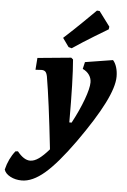

<svg xmlns="http://www.w3.org/2000/svg" viewBox="-178 -792 714 1078"><g transform="rotate(5 179.5 -253.5)"><path d="M438 -478Q451 -464 458.5 -440Q466 -416 466 -387Q466 -330 418.5 -235.5Q371 -141 275 -6Q182 124 114 182Q46 240 -14 240Q-50 240 -78.5 225Q-107 210 -114 187Q-99 125 -63 80L-49 79Q-12 125 23 125Q46 125 71.5 107Q97 89 129 52Q99 -222 76 -355Q72 -374 64.5 -381Q57 -388 43 -388Q36 -388 27 -387Q18 -386 9 -386L14 -453L203 -471L214 -462Q224 -349 224 -108H237Q276 -181 299.5 -245Q323 -309 323 -342Q323 -365 310 -384Q297 -403 273 -414L282 -453ZM201 -524 183 -529 148 -578Q203 -628 256 -680Q309 -732 324 -747L339 -746L401 -663L399 -648Q382 -638 322 -601.5Q262 -565 201 -524Z"/></g></svg>

Font: Alegreya ExtraBold
Style: Italic
Weight: 800
Italic angle: -7°
Designer: Juan Pablo del Peral
Foundry: Huerta Tipografica
Version: Version 2.007; ttfautohint (v1.6)